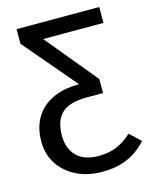

<svg xmlns="http://www.w3.org/2000/svg" viewBox="-112 -601 705 888"><g transform="rotate(-15 240.5 -157.0)"><path d="M267 213Q197 213 143.5 186Q90 159 60 112.5Q30 66 30 6Q30 -61 58 -108Q86 -155 138.5 -180.5Q191 -206 265 -206H289L364 -138H285Q202 -138 165.5 -103Q129 -68 129 4Q129 45 145.5 75.5Q162 106 193 122Q224 138 269 138Q319 138 356 122.5Q393 107 429 74L481 123Q441 167 389.5 190Q338 213 267 213ZM161 -451 364 -205V-138L299 -169L54 -457V-527H450V-451Z"/></g></svg>

Font: Fira Sans Variable
Style: Regular
Weight: 400
Designer: Carrois Corporate & Edenspiekermann AG
Foundry: Carrois Corporate GbR & Edenspiekermann AG
Version: Version 4.202